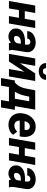

<svg xmlns="http://www.w3.org/2000/svg" viewBox="1434 -2225 947 3863"><g transform="rotate(90 1907.5 -293.5)"><path d="M407.2 -318.4 386.2 -200.7H127L147.9 -318.4ZM236.8 -528.3 145 0H-3.9L87.9 -528.3ZM540.5 -528.3 448.7 0H299.3L391.1 -528.3Z M839.4 -126 875 -354.5Q877 -374 873.8 -391.1Q870.6 -408.2 858.9 -419.2Q847.2 -430.2 824.2 -430.7Q804.2 -431.2 788.8 -423.6Q773.4 -416 763.9 -401.9Q754.4 -387.7 750.5 -368.7L601.1 -367.7Q603.5 -412.6 625.7 -445.3Q647.9 -478 682.6 -498.8Q717.3 -519.5 758.3 -529.3Q799.3 -539.1 838.9 -538.1Q894 -537.1 938.5 -514.9Q982.9 -492.7 1006.6 -451.4Q1030.3 -410.2 1024.9 -351.6L989.3 -129.9Q984.9 -101.1 981.7 -69.1Q978.5 -37.1 990.7 -9.3L990.2 0L844.2 0.5Q834.5 -29.8 834.5 -62.3Q834.5 -94.7 839.4 -126ZM891.6 -322.3 877.9 -238.3 811.5 -238.8Q792 -238.3 772.9 -233.2Q753.9 -228 738.8 -217.5Q723.6 -207 713.4 -191.2Q703.1 -175.3 700.7 -153.8Q698.2 -138.2 703.4 -126.2Q708.5 -114.3 719.2 -107.4Q730 -100.6 745.6 -100.1Q768.6 -99.6 790.3 -108.6Q812 -117.7 828.1 -134.5Q844.2 -151.4 850.1 -173.3L878.9 -108.9Q866.7 -82 849.6 -60.1Q832.5 -38.1 811 -22.2Q789.6 -6.3 763.4 2.4Q737.3 11.2 706.5 10.7Q662.6 9.8 626.2 -10Q589.8 -29.8 568.4 -64.5Q546.9 -99.1 548.8 -144.5Q550.8 -197.3 574.7 -231.7Q598.6 -266.1 636.7 -286.1Q674.8 -306.2 719.7 -314.5Q764.6 -322.8 809.1 -322.8Z M1247.1 -218.8 1452.6 -528.3H1605.5L1513.7 0H1364.7L1419.4 -310.5L1212.9 0H1060.1L1151.9 -528.3H1300.8ZM1481 -746.1 1583.5 -747.1Q1581.1 -698.2 1555.9 -665Q1530.8 -631.8 1491.2 -615.2Q1451.7 -598.6 1405.3 -599.6Q1337.4 -600.6 1291.7 -638.7Q1246.1 -676.8 1245.1 -747.1L1348.1 -746.1Q1347.2 -717.3 1360.8 -700Q1374.5 -682.6 1405.3 -682.1Q1436 -681.6 1455.6 -699Q1475.1 -716.3 1481 -746.1Z M1793.5 -528.3H1942.9L1909.7 -357.4Q1899.9 -301.8 1880.4 -242.4Q1860.8 -183.1 1828.6 -130.6Q1796.4 -78.1 1749 -42.7Q1701.7 -7.3 1637.2 0H1611.3L1622.6 -116.7L1634.8 -117.7Q1663.1 -143.6 1683.8 -170.2Q1704.6 -196.8 1719.5 -225.6Q1734.4 -254.4 1744.4 -286.9Q1754.4 -319.3 1760.7 -356.9ZM1834 -528.3H2182.1L2090.3 0H1941.9L2012.7 -408.2H1813.5ZM1594.7 -118.7H2186L2137.7 159.7H1988.8L2016.6 0H1726.6L1698.7 159.7H1545.9Z M2481.4 9.8Q2426.8 8.8 2382.6 -10.7Q2338.4 -30.3 2308.1 -64.7Q2277.8 -99.1 2263.7 -145Q2249.5 -190.9 2253.4 -245.1L2255.4 -264.2Q2261.2 -320.8 2282.5 -370.6Q2303.7 -420.4 2339.4 -458.7Q2375 -497.1 2423.6 -518.3Q2472.2 -539.6 2532.2 -538.1Q2587.4 -537.1 2627.2 -515.9Q2667 -494.6 2691.7 -458.5Q2716.3 -422.4 2725.6 -376.5Q2734.9 -330.6 2729.5 -279.3L2720.7 -216.8H2307.1L2322.8 -314.9L2586.9 -314.5L2589.8 -327.6Q2593.3 -352.5 2587.4 -373.3Q2581.5 -394 2565.4 -406.7Q2549.3 -419.4 2522 -420.4Q2490.2 -420.9 2468.8 -406.7Q2447.3 -392.6 2434.1 -368.9Q2420.9 -345.2 2413.8 -317.6Q2406.7 -290 2403.3 -264.2L2401.4 -245.6Q2399.4 -220.2 2403.1 -196.3Q2406.7 -172.4 2417.7 -153.1Q2428.7 -133.8 2448 -121.8Q2467.3 -109.9 2496.1 -108.9Q2533.7 -107.9 2566.2 -123.5Q2598.6 -139.2 2624.5 -165.5L2689 -84Q2666.5 -50.8 2632.3 -30Q2598.1 -9.3 2558.8 0.5Q2519.5 10.3 2481.4 9.8Z M3162.1 -318.4 3141.1 -200.7H2881.8L2902.8 -318.4ZM2991.7 -528.3 2899.9 0H2751L2842.8 -528.3ZM3295.4 -528.3 3203.6 0H3054.2L3146 -528.3Z M3594.2 -126 3629.9 -354.5Q3631.8 -374 3628.7 -391.1Q3625.5 -408.2 3613.8 -419.2Q3602.1 -430.2 3579.1 -430.7Q3559.1 -431.2 3543.7 -423.6Q3528.3 -416 3518.8 -401.9Q3509.3 -387.7 3505.4 -368.7L3356 -367.7Q3358.4 -412.6 3380.6 -445.3Q3402.8 -478 3437.5 -498.8Q3472.2 -519.5 3513.2 -529.3Q3554.2 -539.1 3593.8 -538.1Q3648.9 -537.1 3693.4 -514.9Q3737.8 -492.7 3761.5 -451.4Q3785.2 -410.2 3779.8 -351.6L3744.1 -129.9Q3739.7 -101.1 3736.6 -69.1Q3733.4 -37.1 3745.6 -9.3L3745.1 0L3599.1 0.5Q3589.4 -29.8 3589.4 -62.3Q3589.4 -94.7 3594.2 -126ZM3646.5 -322.3 3632.8 -238.3 3566.4 -238.8Q3546.9 -238.3 3527.8 -233.2Q3508.8 -228 3493.7 -217.5Q3478.5 -207 3468.3 -191.2Q3458 -175.3 3455.6 -153.8Q3453.1 -138.2 3458.3 -126.2Q3463.4 -114.3 3474.1 -107.4Q3484.9 -100.6 3500.5 -100.1Q3523.4 -99.6 3545.2 -108.6Q3566.9 -117.7 3583 -134.5Q3599.1 -151.4 3605 -173.3L3633.8 -108.9Q3621.6 -82 3604.5 -60.1Q3587.4 -38.1 3565.9 -22.2Q3544.4 -6.3 3518.3 2.4Q3492.2 11.2 3461.4 10.7Q3417.5 9.8 3381.1 -10Q3344.7 -29.8 3323.2 -64.5Q3301.8 -99.1 3303.7 -144.5Q3305.7 -197.3 3329.6 -231.7Q3353.5 -266.1 3391.6 -286.1Q3429.7 -306.2 3474.6 -314.5Q3519.5 -322.8 3564 -322.8Z"/></g></svg>

Font: Roboto ExtraBold
Style: Italic
Weight: 800
Designer: Christian Robertson
Foundry: Google
Version: Version 3.009; 2024